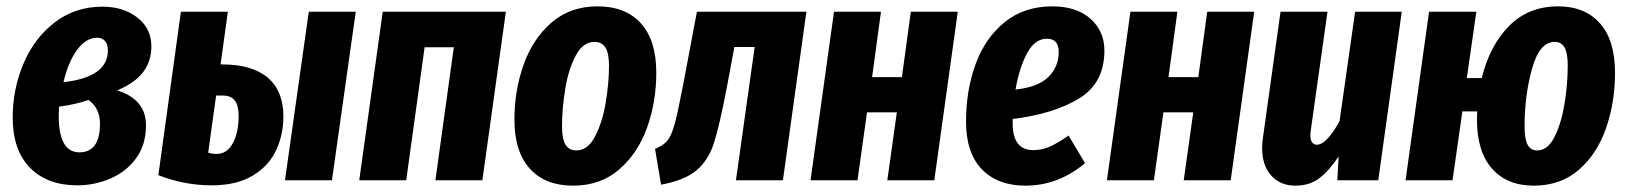

<svg xmlns="http://www.w3.org/2000/svg" viewBox="-20 -568 5130 605"><path d="M457 -422Q457 -376 431.5 -341.5Q406 -307 349 -283Q391 -271 415.5 -243.5Q440 -216 440 -173Q440 -112 409 -69.5Q378 -27 328 -5.5Q278 16 224 16Q129 16 74.5 -39.5Q20 -95 20 -198Q20 -287 54 -367.5Q88 -448 152.5 -497.5Q217 -547 303 -547Q369 -547 413 -512.5Q457 -478 457 -422ZM180 -309Q320 -325 320 -409Q320 -428 311 -438.5Q302 -449 286 -449Q251 -449 223 -411Q195 -373 180 -309ZM166 -232 165 -204Q165 -88 230 -88Q295 -88 295 -178Q295 -227 259 -253Q215 -238 166 -232Z M873 -201Q873 -145 850.5 -95.5Q828 -46 777 -15Q726 16 647 16Q561 16 479 -16L550 -531H698L675 -365H680Q775 -365 824 -323Q873 -281 873 -201ZM953 -531H1101L1026 0H878ZM732 -203Q732 -235 720 -251Q708 -267 681 -267H661L636 -87Q649 -83 662 -83Q696 -83 714 -117.5Q732 -152 732 -203Z M1352 0 1410 -419H1318L1260 0H1112L1186 -531H1574L1500 0Z M1601 -191Q1601 -283 1630 -364.5Q1659 -446 1718 -497Q1777 -548 1863 -548Q1951 -548 1999.5 -494.5Q2048 -441 2048 -339Q2048 -247 2019 -166Q1990 -85 1931 -34Q1872 17 1786 17Q1698 17 1649.5 -36.5Q1601 -90 1601 -191ZM1899 -361Q1899 -401 1887.5 -418.5Q1876 -436 1853 -436Q1817 -436 1794 -392.5Q1771 -349 1761 -287.5Q1751 -226 1751 -170Q1751 -130 1762 -112Q1773 -94 1796 -94Q1832 -94 1855 -138Q1878 -182 1888.5 -244Q1899 -306 1899 -361Z M2447 0H2299L2358 -420H2294L2270 -291Q2247 -171 2229.5 -117Q2212 -63 2175 -31.5Q2138 0 2063 14L2044 -99Q2071 -110 2083.5 -125.5Q2096 -141 2106 -177.5Q2116 -214 2133 -303L2176 -531H2521Z M2776 0 2806 -214H2712L2682 0H2534L2608 -531H2756L2728 -325H2822L2850 -531H2998L2924 0Z M3460 -409Q3460 -306 3380 -257.5Q3300 -209 3171 -193V-179Q3171 -95 3236 -95Q3263 -95 3288 -106Q3313 -117 3347 -141L3399 -54Q3315 17 3211 17Q3124 17 3074 -34.5Q3024 -86 3024 -185Q3024 -283 3054 -365.5Q3084 -448 3145.5 -498Q3207 -548 3296 -548Q3372 -548 3416 -509Q3460 -470 3460 -409ZM3316 -404Q3316 -446 3279 -446Q3241 -446 3216.5 -400.5Q3192 -355 3180 -286Q3250 -293 3283 -325Q3316 -357 3316 -404Z M3710 0 3740 -214H3646L3616 0H3468L3542 -531H3690L3662 -325H3756L3784 -531H3932L3858 0Z M3957 -102Q3957 -119 3960 -137L4015 -531H4163L4110 -155Q4109 -150 4109 -141Q4109 -127 4114.5 -119.5Q4120 -112 4129 -112Q4160 -112 4201 -186L4250 -531H4397L4323 0H4194L4198 -75Q4169 -31 4138 -7Q4107 17 4062 17Q4014 17 3985.5 -15Q3957 -47 3957 -102Z M5069 -339Q5069 -245 5040.5 -163.5Q5012 -82 4954.5 -32.5Q4897 17 4813 17Q4729 17 4681.5 -36.5Q4634 -90 4634 -191Q4634 -208 4635 -217H4588L4557 0H4409L4483 -531H4632L4602 -322H4649Q4674 -424 4735 -486Q4796 -548 4890 -548Q4974 -548 5021.5 -494.5Q5069 -441 5069 -339ZM4920 -361Q4920 -401 4910 -418.5Q4900 -436 4879 -436Q4831 -436 4807.5 -351.5Q4784 -267 4784 -170Q4784 -130 4793.5 -112Q4803 -94 4824 -94Q4857 -94 4878.5 -137Q4900 -180 4910 -241.5Q4920 -303 4920 -361Z"/></svg>

Font: Fira Sans Extra Condensed
Style: Bold Italic
Weight: 700
Width: 3
Italic angle: -8°
Designer: Carrois Corporate & Edenspiekermann AG
Foundry: Carrois Corporate GbR & Edenspiekermann AG
Version: Version 4.203